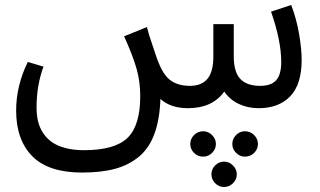

<svg xmlns="http://www.w3.org/2000/svg" viewBox="-20 -435 1288 772"><path d="M1150.9 -415Q1172.4 -358.4 1182.6 -298.3Q1192.9 -238.3 1192.9 -193.8Q1192.9 -95.2 1146.7 -47.6Q1100.6 0 1020 0Q976.1 0 939.7 -17.3Q903.3 -34.7 881.8 -66.9Q834 0 735.8 0Q666 0 625 -37.1Q622.1 45.9 600.8 103.5Q579.6 161.1 538.6 195.1Q497.6 229 442.1 243.9Q386.7 258.8 310.1 258.8Q174.3 258.8 109.6 192.9Q44.9 127 44.9 9.8Q44.9 -90.3 91.8 -186L154.8 -167Q127 -91.8 127 -2.9Q127 26.9 132.8 52Q138.7 77.1 152.8 99.1Q167 121.1 188.5 136.2Q210 151.4 242.9 160.2Q275.9 168.9 317.9 168.9Q441.4 168.9 492.7 119.4Q543.9 69.8 543.9 -48.8Q543.9 -106 529.1 -158.7Q514.2 -211.4 479 -289.1L570.8 -326.2Q574.7 -310.1 580.3 -292Q585.9 -273.9 593.8 -251.2Q601.6 -228.5 605 -217.8Q628.9 -142.6 660.2 -116.2Q691.4 -89.8 744.1 -89.8Q790.5 -89.8 814.2 -118.2Q837.9 -146.5 837.9 -208V-337.9H919.9V-209Q919.9 -145 946.5 -117.4Q973.1 -89.8 1025.9 -89.8Q1070.3 -89.8 1090.6 -112.5Q1110.8 -135.3 1110.8 -186Q1110.8 -270.5 1069.8 -388.2ZM796.9 194.8Q775.4 194.8 760.3 179.9Q745.1 165 745.1 144Q745.1 123 760.3 107.9Q775.4 92.8 796.9 92.8Q817.4 92.8 832.8 108.2Q848.1 123.5 848.1 144Q848.1 164.6 832.8 179.7Q817.4 194.8 796.9 194.8ZM964.8 92.8Q986.3 92.8 1001.7 107.9Q1017.1 123 1017.1 144Q1017.1 165 1001.7 179.9Q986.3 194.8 964.8 194.8Q944.3 194.8 929.2 179.7Q914.1 164.6 914.1 144Q914.1 123 929.2 107.9Q944.3 92.8 964.8 92.8ZM830.1 266.1Q830.1 245.1 845.2 230Q860.4 214.8 880.9 214.8Q901.4 214.8 916.7 230.2Q932.1 245.6 932.1 266.1Q932.1 286.6 916.7 301.8Q901.4 316.9 880.9 316.9Q860.4 316.9 845.2 301.8Q830.1 286.6 830.1 266.1Z"/></svg>

Font: FiraGO
Style: Regular
Weight: 400
Designer: bBox Type
Foundry: bBox Type GmbH
Version: Version 1.001;PS 001.001;hotconv 1.0.88;makeotf.lib2.5.64775